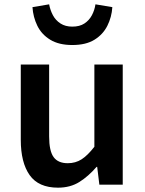

<svg xmlns="http://www.w3.org/2000/svg" viewBox="-20 -853 669 887"><path d="M248 14Q158 14 117 -44Q76 -102 76 -207V-555H207V-223Q207 -156 227.5 -127.5Q248 -99 293 -99Q329 -99 357 -117Q385 -135 416 -175V-555H547V0H439L429 -82H426Q389 -39 347 -12.5Q305 14 248 14ZM314 -645Q252 -645 212 -669.5Q172 -694 152.5 -734Q133 -774 130 -820L207 -833Q212 -806 224.5 -782.5Q237 -759 259.5 -744.5Q282 -730 314 -730Q348 -730 370 -744.5Q392 -759 404.5 -782.5Q417 -806 421 -833L499 -820Q496 -774 476 -734Q456 -694 416.5 -669.5Q377 -645 314 -645Z"/></svg>

Font: Noto Sans SC SemiBold
Style: Regular
Weight: 600
Designer: Ryoko NISHIZUKA 西塚涼子 (kana, bopomofo & ideographs); Paul D. Hunt (Latin, Greek & Cyrillic); Sandoll Communications 산돌커뮤니
Foundry: Adobe
Version: Version 2.004-H2;hotconv 1.0.118;makeotfexe 2.5.65603